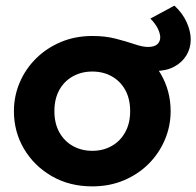

<svg xmlns="http://www.w3.org/2000/svg" viewBox="-20 -648 698 683"><path d="M308.5 15Q227 15 164 -21.5Q101 -58 65.2 -118.8Q29.5 -179.5 29.5 -252.5Q29.5 -306 50 -354.2Q70.5 -402.5 108 -439.8Q145.5 -477 196.5 -498.5Q247.5 -520 308.5 -520Q390 -520 452.8 -483.5Q515.5 -447 551.2 -386.2Q587 -325.5 587 -252.5Q587 -199.5 566.5 -151Q546 -102.5 508.8 -65.2Q471.5 -28 420.5 -6.5Q369.5 15 308.5 15ZM308.5 -111.5Q347 -111.5 377.5 -128.8Q408 -146 425.5 -177.8Q443 -209.5 443 -252.5Q443 -296 425.8 -327.5Q408.5 -359 378 -376.2Q347.5 -393.5 308.5 -393.5Q269.5 -393.5 238.8 -376.2Q208 -359 190.8 -327.5Q173.5 -296 173.5 -252.5Q173.5 -209 191 -177.5Q208.5 -146 239 -128.8Q269.5 -111.5 308.5 -111.5ZM531.5 -395.5Q507.5 -395.5 481.2 -402.5Q455 -409.5 427 -418.8Q399 -428 369.8 -434.8Q340.5 -441.5 310 -441.5L309.5 -520Q355 -520 392.5 -510.2Q430 -500.5 458.5 -490.8Q487 -481 506.5 -481Q529 -481 539.5 -490.5Q550 -500 550 -515Q550 -528 541.8 -545.5Q533.5 -563 515 -582L600.5 -628Q630 -600.5 644.2 -568.5Q658.5 -536.5 658.5 -507.5Q658.5 -476.5 643 -451Q627.5 -425.5 599.2 -410.5Q571 -395.5 531.5 -395.5Z"/></svg>

Font: Geologica Cursive SemiBold
Style: Regular
Weight: 600
Designer: Sindre Bremnes, Frode Helland
Foundry: Monokrom Skriftforlag AS
Version: Version 1.010;gftools[0.9.28]